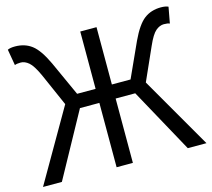

<svg xmlns="http://www.w3.org/2000/svg" viewBox="-106 -875 1110 1003"><g transform="rotate(-15 449.0 -373.5)"><path d="M7 0 231 -388 153 -565Q127 -622 105.5 -640Q84 -658 62.5 -658Q41 -658 30 -653L15 -740Q29 -747 55 -747Q108 -747 145.5 -718.5Q183 -690 220 -611L305 -424H405V-734H493V-424H594L679 -611Q716 -690 753.5 -718.5Q791 -747 844 -747Q869 -747 884 -740L868 -653Q858 -658 836 -658Q814 -658 792.5 -640Q771 -622 746 -565L667 -388L891 0H790L599 -348H493V0H405V-348H300L109 0Z"/></g></svg>

Font: Swei Fan Sans CJK TC
Style: Regular
Weight: 400
Version: Version 2.130